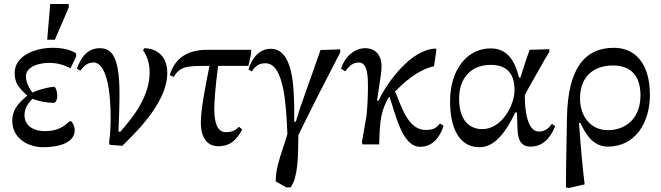

<svg xmlns="http://www.w3.org/2000/svg" viewBox="-20 -719 3293 956"><path d="M195 14C271 14 352 -7 352 -71C352 -88 345 -103 335 -115H326C301 -92 271 -66 203 -66C154 -66 102 -88 102 -146C102 -184 124 -209 141 -227C177 -214 211 -207 249 -207C256 -207 265 -221 265 -239C265 -268 256 -287 249 -287C213 -284 165 -270 141 -258C125 -279 109 -312 109 -338C109 -390 179 -406 224 -406C270 -406 301 -394 331 -379L359 -437V-454C332 -469 298 -481 243 -481C156 -481 53 -443 53 -355C53 -306 74 -281 115 -244V-242C67 -203 41 -168 41 -119C41 -26 124 14 195 14ZM253 -521 322 -681V-699H230L215 -521Z M589 7C693 -93 813 -226 813 -356C813 -457 739 -479 699 -479L692 -469C707 -448 725 -414 725 -358C725 -241 646 -138 578 -62L570 -65C572 -117 575 -194 575 -251C575 -443 534 -479 476 -479C418 -479 383 -435 363 -377L380 -367C396 -388 414 -408 445 -408C508 -408 531 -277 531 -132C531 -81 528 -41 523 -10L526 2Z M1066 9C1131 9 1160 -27 1186 -74L1170 -88C1157 -75 1143 -61 1104 -61C1064 -61 1047 -105 1047 -174C1047 -213 1052 -286 1066 -391H1217L1231 -455L1230 -471H1012C917 -471 852 -433 825 -345L844 -336C878 -388 906 -391 1015 -391H1023C1000 -277 980 -172 980 -107C980 -36 1011 9 1066 9Z M1427 214C1463 165 1464 63 1465 -5C1465 -21 1465 -36 1466 -47C1533 -184 1604 -324 1674 -458V-473L1576 -470L1475 -184L1453 -113H1445V-185C1442 -272 1444 -476 1328 -476C1268 -476 1233 -425 1217 -373L1234 -363C1254 -395 1274 -404 1302 -404C1397 -404 1405 -184 1411 -52C1405 -30 1397 -7 1390 15C1371 72 1352 130 1353 184L1405 214Z M1868 0C1871 -122 1877 -169 1917 -237H1919C1948 -162 1979 12 2072 12C2134 12 2170 -35 2189 -93L2171 -104C2154 -85 2143 -72 2099 -72C2006 -72 1975 -205 1947 -263C1993 -310 2061 -372 2141 -389L2152 -463V-477C2028 -477 1906 -307 1865 -218H1857C1872 -320 1880 -359 1880 -387C1880 -436 1857 -479 1798 -479C1740 -479 1694 -430 1678 -377L1699 -364C1711 -379 1730 -408 1767 -408C1813 -408 1812 -328 1812 -286C1812 -283 1812 -280 1812 -278C1812 -234 1808 -164 1804 -138L1782 -11L1785 0Z M2368 14C2445 14 2500 -64 2546 -159H2554C2556 -126 2555 -99 2557 -74C2559 -21 2575 11 2622 11C2703 11 2732 -64 2745 -91L2728 -102C2712 -81 2695 -64 2663 -64C2605 -64 2593 -171 2593 -244C2593 -249 2634 -319 2693 -424L2715 -460V-474L2617 -471C2604 -435 2591 -397 2571 -332H2565C2548 -393 2521 -478 2423 -478C2304 -478 2221 -370 2221 -215C2221 -86 2263 14 2368 14ZM2381 -76C2327 -76 2266 -110 2266 -227C2266 -335 2329 -396 2424 -396C2493 -396 2542 -363 2542 -270C2542 -198 2480 -76 2381 -76Z M2891 199C2880 105 2873 34 2863 -107H2870C2894 -56 2930 11 3007 11C3143 11 3216 -108 3216 -246C3216 -417 3131 -481 3037 -481C2894 -481 2807 -382 2803 -132C2802 -41 2798 81 2798 214L2813 217ZM3006 -71C2922 -71 2868 -139 2868 -229C2868 -344 2943 -393 3031 -393C3097 -393 3169 -365 3169 -244C3169 -131 3098 -71 3006 -71Z"/></svg>

Font: STIX Two Text
Style: Regular
Weight: 400
Designer: Ross Mills, John Hudson & Paul Hanslow, Tiro Typeworks Ltd; with prior portions MicroPress Inc., and Coen Hoffman.
Foundry: Tiro Typeworks Ltd
Version: Version 2.13 b171